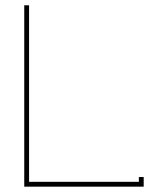

<svg xmlns="http://www.w3.org/2000/svg" viewBox="-20 -699 593 719"><path d="M88.9 -18.1H500V-36.1H518.1V0H70.8V-679.2H88.9Z"/></svg>

Font: Rawengulk
Style: Light
Weight: 300
Version: Version 0.92